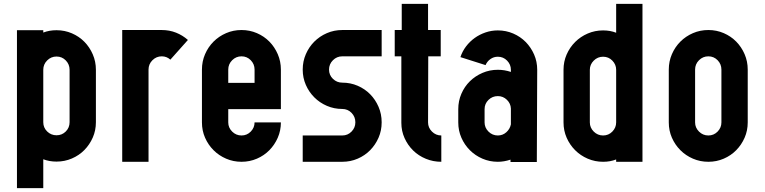

<svg xmlns="http://www.w3.org/2000/svg" viewBox="-20 -830 3924 985"><path d="M202 -203Q202 -175 222 -155.5Q242 -136 270 -136Q298 -136 317.5 -155.5Q337 -175 337 -203V-472Q337 -500 317.5 -520Q298 -540 270 -540Q242 -540 222 -520Q202 -500 202 -472ZM67 -675H202V-663Q233 -675 270 -675Q312 -675 349 -659Q386 -643 413 -615.5Q440 -588 456 -551Q472 -514 472 -472V-203Q472 -161 456 -124.5Q440 -88 413 -60.5Q386 -33 349 -17Q312 -1 270 -1Q233 -1 202 -13V135H67Z M854 -524Q835 -541 810 -541Q782 -541 762 -521Q742 -501 742 -473V0H607V-676H810Q849 -676 883 -662.5Q917 -649 944 -625Z M1421 -270H1151V-202Q1151 -175 1171 -155Q1191 -135 1219 -135Q1247 -135 1266.5 -155Q1286 -175 1286 -202H1421Q1421 -160 1405 -123.5Q1389 -87 1362 -59.5Q1335 -32 1298 -16Q1261 0 1219 0Q1177 0 1140 -16Q1103 -32 1075.5 -59.5Q1048 -87 1032 -123.5Q1016 -160 1016 -202V-473Q1016 -515 1032 -552Q1048 -589 1075.5 -616.5Q1103 -644 1140 -660Q1177 -676 1219 -676Q1261 -676 1298 -660Q1335 -644 1362 -616.5Q1389 -589 1405 -552Q1421 -515 1421 -473ZM1286 -473Q1286 -501 1266.5 -521Q1247 -541 1219 -541Q1191 -541 1171 -521Q1151 -501 1151 -473V-405H1286Z M1533 -473Q1533 -515 1549 -552Q1565 -589 1592.5 -616.5Q1620 -644 1657 -660Q1694 -676 1736 -676H1938V-541H1736Q1708 -541 1688 -521Q1668 -501 1668 -473Q1668 -445 1688 -425.5Q1708 -406 1736 -406Q1778 -406 1815 -390Q1852 -374 1879 -346.5Q1906 -319 1922 -282Q1938 -245 1938 -203V-202Q1938 -160 1922 -123.5Q1906 -87 1879 -59.5Q1852 -32 1815 -16Q1778 0 1736 0H1533V-135H1736Q1764 -135 1783.5 -155Q1803 -175 1803 -202V-203Q1803 -231 1783.5 -251Q1764 -271 1736 -271Q1694 -271 1657 -287Q1620 -303 1592.5 -330.5Q1565 -358 1549 -394.5Q1533 -431 1533 -473Z M2039 -541H2005V-676H2041V-810H2176V-676H2241V-541H2177L2176 -202Q2176 -175 2196 -155Q2216 -135 2244 -135V0Q2202 0 2164.5 -15.5Q2127 -31 2099.5 -58Q2072 -85 2055.5 -121.5Q2039 -158 2039 -200Z M2342 -537Q2352 -567 2371 -592Q2390 -617 2415 -635Q2440 -653 2470.5 -663.5Q2501 -674 2534 -674Q2576 -674 2613 -658Q2650 -642 2677 -614.5Q2704 -587 2720 -550.5Q2736 -514 2736 -472L2734 1H2599V-11Q2566 0 2534 0Q2492 0 2455 -16Q2418 -32 2390.5 -59.5Q2363 -87 2347 -123.5Q2331 -160 2331 -202V-270Q2331 -312 2347 -349Q2363 -386 2390.5 -413Q2418 -440 2455 -456Q2492 -472 2534 -472Q2568 -472 2601 -461V-472Q2601 -499 2581.5 -519Q2562 -539 2534 -539Q2513 -539 2496 -527Q2479 -515 2471 -496ZM2466 -202Q2466 -175 2486 -155Q2506 -135 2534 -135Q2559 -135 2577.5 -151.5Q2596 -168 2601 -192V-270V-273Q2600 -299 2580.5 -318Q2561 -337 2534 -337Q2506 -337 2486 -317.5Q2466 -298 2466 -270Z M3141 -472Q3141 -499 3121.5 -519Q3102 -539 3074 -539Q3046 -539 3026 -519Q3006 -499 3006 -472V-202Q3006 -175 3026 -155Q3046 -135 3074 -135Q3102 -135 3121.5 -155Q3141 -175 3141 -202ZM3276 0H3141V-12Q3111 0 3074 0Q3032 0 2995 -16Q2958 -32 2930.5 -59.5Q2903 -87 2887 -123.5Q2871 -160 2871 -202V-472Q2871 -514 2887 -550.5Q2903 -587 2930.5 -614.5Q2958 -642 2995 -658Q3032 -674 3074 -674Q3111 -674 3141 -662V-810H3276Z M3614 -676Q3656 -676 3693 -660Q3730 -644 3757 -616.5Q3784 -589 3800 -552Q3816 -515 3816 -473V-202Q3816 -160 3800 -123.5Q3784 -87 3757 -59.5Q3730 -32 3693 -16Q3656 0 3614 0Q3572 0 3535 -16Q3498 -32 3470.5 -59.5Q3443 -87 3427 -123.5Q3411 -160 3411 -202V-473Q3411 -515 3427 -552Q3443 -589 3470.5 -616.5Q3498 -644 3535 -660Q3572 -676 3614 -676ZM3681 -473Q3681 -501 3661.5 -521Q3642 -541 3614 -541Q3586 -541 3566 -521Q3546 -501 3546 -473V-202Q3546 -175 3566 -155Q3586 -135 3614 -135Q3642 -135 3661.5 -155Q3681 -175 3681 -202Z"/></svg>

Font: Transit CAT
Style: Regular
Weight: 400
Designer: Peter Wiegel
Foundry: Peter Wiegel
Version: 1.000